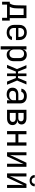

<svg xmlns="http://www.w3.org/2000/svg" viewBox="2198 -3022 1005 5440"><g transform="rotate(90 2700.0 -302.5)"><path d="M30 140V-77H75Q92 -94 110.5 -144Q129 -194 130 -271L136 -550H495V-77H565V140H485V0H110V140ZM170 -77H405V-470H221L217 -269Q216 -190 200 -141Q184 -92 170 -77Z M900 10Q835 10 786.5 -16Q738 -42 711.5 -89.5Q685 -137 685 -200V-350Q685 -414 711.5 -461Q738 -508 786.5 -534Q835 -560 900 -560Q965 -560 1013.5 -534Q1062 -508 1088.5 -461Q1115 -414 1115 -350V-253H773V-200Q773 -135 806 -100.5Q839 -66 900 -66Q952 -66 984 -84.5Q1016 -103 1023 -140H1113Q1104 -71 1045.5 -30.5Q987 10 900 10ZM773 -321H1027V-350Q1027 -415 994.5 -450Q962 -485 900 -485Q839 -485 806 -450Q773 -415 773 -350Z M1292 180V-550H1382V-445H1383Q1390 -499 1430.5 -529.5Q1471 -560 1533 -560Q1616 -560 1665.5 -505.5Q1715 -451 1715 -356V-195Q1715 -100 1665.5 -45Q1616 10 1533 10Q1471 10 1431 -21Q1391 -52 1383 -105H1380L1382 20V180ZM1503 -68Q1560 -68 1592.5 -102Q1625 -136 1625 -200V-350Q1625 -414 1592.5 -448Q1560 -482 1503 -482Q1448 -482 1415 -447Q1382 -412 1382 -350V-200Q1382 -138 1415 -103Q1448 -68 1503 -68Z M1818 0 1938 -282 1826 -550H1913L2009 -310H2062V-550H2138V-310H2189L2288 -550H2374L2262 -285L2382 0H2292L2192 -250H2138V0H2062V-250H2008L1907 0Z M2652 10Q2565 10 2515 -34.5Q2465 -79 2465 -155Q2465 -232 2515 -276Q2565 -320 2650 -320H2820V-375Q2820 -425 2789.5 -453Q2759 -481 2703 -481Q2654 -481 2622 -460.5Q2590 -440 2583 -405H2493Q2502 -476 2560 -518Q2618 -560 2705 -560Q2800 -560 2855 -511Q2910 -462 2910 -378V0H2822V-105H2821Q2815 -52 2769.5 -21Q2724 10 2652 10ZM2674 -61Q2738 -61 2779 -93Q2820 -125 2820 -175V-253H2652Q2607 -253 2581 -228Q2555 -203 2555 -160Q2555 -114 2586.5 -87.5Q2618 -61 2674 -61Z M3092 0V-550H3328Q3411 -550 3459 -512.5Q3507 -475 3507 -411Q3507 -360 3475 -328.5Q3443 -297 3388 -295V-291Q3450 -290 3487.5 -253Q3525 -216 3525 -155Q3525 -84 3474 -42Q3423 0 3336 0ZM3180 -320H3328Q3370 -320 3394 -340Q3418 -360 3418 -396Q3418 -431 3394 -451Q3370 -471 3328 -471H3180ZM3180 -79H3336Q3383 -79 3409.5 -101Q3436 -123 3436 -163Q3436 -202 3409.5 -224Q3383 -246 3336 -246H3180Z M3694 0V-550H3784V-321H4016V-550H4106V0H4016V-239H3784V0Z M4294 0V-550H4380V-250Q4380 -207 4376.5 -158Q4373 -109 4369 -80L4591 -550H4706V0H4620V-300Q4620 -344 4623.5 -393Q4627 -442 4631 -471L4409 0Z M4894 0V-550H4980V-250Q4980 -207 4976.5 -158Q4973 -109 4969 -80L5191 -550H5306V0H5220V-300Q5220 -344 5223.5 -393Q5227 -442 5231 -471L5009 0ZM5100 -640Q5028 -640 4984 -680Q4940 -720 4940 -785H5011Q5011 -746 5035 -722Q5059 -698 5099 -698Q5140 -698 5164.5 -722Q5189 -746 5189 -785H5260Q5260 -720 5216 -680Q5172 -640 5100 -640Z"/></g></svg>

Font: Liga JetBrainsMono Nerd Font
Style: Regular
Weight: 400
Designer: Philipp Nurullin, Konstantin Bulenkov
Foundry: JetBrains
Version: Version 2.225; ttfautohint (v1.8.3)